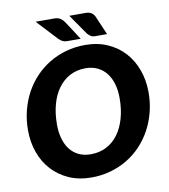

<svg xmlns="http://www.w3.org/2000/svg" viewBox="-97 -996 955 1086"><g transform="rotate(-10 380.0 -453.0)"><path d="M32.5 0ZM741.5 -411Q741.5 -352 727.8 -298Q714 -244 688.8 -197.5Q663.5 -151 627.8 -113Q592 -75 547.5 -48.2Q503 -21.5 451 -6.8Q399 8 341.5 8Q269.5 8 212.2 -17.2Q155 -42.5 115 -86.2Q75 -130 53.8 -189.2Q32.5 -248.5 32.5 -317Q32.5 -376 46.2 -430.2Q60 -484.5 85.2 -531Q110.5 -577.5 146.5 -615.5Q182.5 -653.5 227 -680.2Q271.5 -707 323.5 -721.8Q375.5 -736.5 433.5 -736.5Q505 -736.5 562.2 -711.2Q619.5 -686 659.2 -642Q699 -598 720.2 -538.5Q741.5 -479 741.5 -411ZM574.5 -407Q574.5 -452 563.8 -488.8Q553 -525.5 532.2 -551.8Q511.5 -578 481.5 -592.2Q451.5 -606.5 413.5 -606.5Q363.5 -606.5 324 -585.8Q284.5 -565 256.8 -527.5Q229 -490 214.2 -437.2Q199.5 -384.5 199.5 -320.5Q199.5 -275.5 210 -239Q220.5 -202.5 240.8 -176.5Q261 -150.5 291 -136.2Q321 -122 359.5 -122Q409.5 -122 449.2 -142.5Q489 -163 516.8 -200.5Q544.5 -238 559.5 -290.5Q574.5 -343 574.5 -407ZM467 -914.5Q488.5 -914.5 501.2 -906.5Q514 -898.5 520.5 -884.5L567.5 -775.5H500.5Q484.5 -775.5 475.5 -781.2Q466.5 -787 456.5 -797L375 -914.5ZM287.5 -914.5Q309 -914.5 322.5 -906Q336 -897.5 345 -884.5L416 -775.5H339.5Q323.5 -775.5 312.5 -781Q301.5 -786.5 291 -797L181.5 -914.5Z"/></g></svg>

Font: Lato Black
Style: Italic
Weight: 900
Italic angle: -7°
Designer: Lukasz Dziedzic
Foundry: tyPoland Lukasz Dziedzic
Version: Version 2.007; 2014-02-27